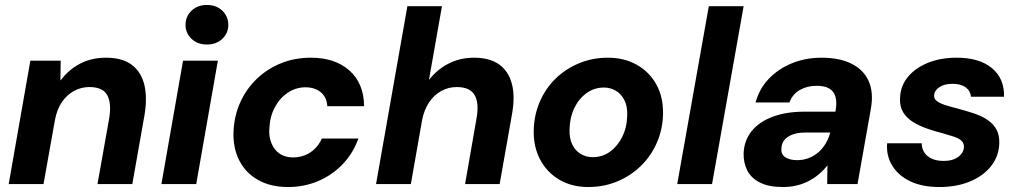

<svg xmlns="http://www.w3.org/2000/svg" viewBox="-20 -740 4094 772"><path d="M15 0 102 -496H224L223 -417H224Q255 -459 301 -483.5Q347 -508 406 -508Q471 -508 509 -480Q547 -452 560 -400.5Q573 -349 561 -277L512 0H372L419 -264Q429 -324 411.5 -357Q394 -390 339 -390Q306 -390 277 -374Q248 -358 228.5 -329Q209 -300 201 -258L155 0Z M629 0 716 -496H856L769 0ZM812 -561Q774 -561 750 -584Q726 -607 726 -640Q726 -674 750 -697Q774 -720 812 -720Q850 -720 874 -697Q898 -674 898 -640Q898 -607 874 -584Q850 -561 812 -561Z M1138 12Q1068 12 1017.5 -16.5Q967 -45 941.5 -96Q916 -147 919 -213Q922 -275 946 -328.5Q970 -382 1012 -422.5Q1054 -463 1109.5 -485.5Q1165 -508 1230 -508Q1327 -508 1385 -456.5Q1443 -405 1444 -313H1296Q1294 -349 1270 -369Q1246 -389 1208 -389Q1170 -389 1137.5 -367.5Q1105 -346 1085 -308.5Q1065 -271 1063 -223Q1061 -197 1067.5 -175.5Q1074 -154 1086.5 -138.5Q1099 -123 1117.5 -115Q1136 -107 1158 -107Q1184 -107 1206.5 -116Q1229 -125 1246.5 -142.5Q1264 -160 1274 -183H1421Q1400 -124 1358 -80Q1316 -36 1259.5 -12Q1203 12 1138 12Z M1492 0 1618 -715H1757L1705 -420H1706Q1738 -461 1784 -484.5Q1830 -508 1886 -508Q1948 -508 1986 -481.5Q2024 -455 2038 -403.5Q2052 -352 2038 -277L1989 0H1850L1896 -264Q1907 -325 1888.5 -357.5Q1870 -390 1816 -390Q1783 -390 1754 -374Q1725 -358 1705 -328Q1685 -298 1677 -256L1632 0Z M2345 12Q2279 12 2229 -17.5Q2179 -47 2152 -98Q2125 -149 2126 -214Q2127 -276 2150 -330Q2173 -384 2213.5 -423.5Q2254 -463 2308 -485.5Q2362 -508 2424 -508Q2490 -508 2540.5 -479.5Q2591 -451 2619 -400.5Q2647 -350 2646 -283Q2645 -221 2621.5 -167Q2598 -113 2557 -73Q2516 -33 2462 -10.5Q2408 12 2345 12ZM2363 -108Q2402 -108 2432.5 -130Q2463 -152 2482 -190Q2501 -228 2502 -277Q2503 -313 2490.5 -337.5Q2478 -362 2456.5 -375Q2435 -388 2408 -388Q2370 -388 2339 -366Q2308 -344 2289.5 -306Q2271 -268 2270 -219Q2269 -184 2281 -159Q2293 -134 2315 -121Q2337 -108 2363 -108Z M2703 0 2830 -715H2970L2843 0Z M3128 12Q3071 12 3035.5 -6Q3000 -24 2984.5 -55Q2969 -86 2970 -124Q2972 -175 3002 -212.5Q3032 -250 3086.5 -270.5Q3141 -291 3215 -291H3339Q3346 -327 3339.5 -350Q3333 -373 3314.5 -384Q3296 -395 3263 -395Q3226 -395 3196.5 -378.5Q3167 -362 3154 -328H3018Q3033 -383 3071 -423Q3109 -463 3164 -485.5Q3219 -508 3283 -508Q3355 -508 3403.5 -484Q3452 -460 3472.5 -414.5Q3493 -369 3482 -305L3428 0H3306L3307 -74H3306Q3291 -55 3272 -39Q3253 -23 3230.5 -11.5Q3208 0 3182.5 6Q3157 12 3128 12ZM3185 -96Q3210 -96 3232 -104.5Q3254 -113 3271.5 -128.5Q3289 -144 3300.5 -164Q3312 -184 3318 -206V-207H3217Q3188 -207 3166.5 -199Q3145 -191 3133.5 -176.5Q3122 -162 3122 -142Q3120 -119 3138 -107.5Q3156 -96 3185 -96Z M3757 12Q3688 12 3640 -11Q3592 -34 3567.5 -74Q3543 -114 3547 -164H3686Q3686 -143 3696.5 -127Q3707 -111 3726.5 -102Q3746 -93 3774 -93Q3800 -93 3817.5 -100.5Q3835 -108 3845 -120.5Q3855 -133 3856 -149Q3856 -165 3845.5 -174.5Q3835 -184 3815.5 -190.5Q3796 -197 3771 -204Q3739 -212 3707.5 -223Q3676 -234 3651 -249.5Q3626 -265 3611.5 -288.5Q3597 -312 3599 -345Q3600 -393 3629.5 -429.5Q3659 -466 3710 -487Q3761 -508 3827 -508Q3918 -508 3968.5 -466Q4019 -424 4017 -351H3884Q3882 -375 3862.5 -389Q3843 -403 3810 -403Q3777 -403 3757 -389.5Q3737 -376 3736 -356Q3735 -343 3746.5 -334Q3758 -325 3779 -318Q3800 -311 3829 -304Q3866 -294 3897.5 -283.5Q3929 -273 3952 -257Q3975 -241 3987 -218.5Q3999 -196 3998 -163Q3996 -111 3964.5 -71.5Q3933 -32 3879.5 -10Q3826 12 3757 12Z"/></svg>

Font: DM Sans 28pt ExtraBold
Style: Italic
Weight: 800
Italic angle: -10°
Version: Version 4.004;gftools[0.9.30]